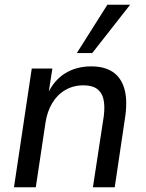

<svg xmlns="http://www.w3.org/2000/svg" viewBox="-20 -790 616 810"><path d="M39 0 114 -501H201L184 -392H180Q207 -451 254.5 -480.5Q302 -510 365 -510Q420 -510 455 -487Q490 -464 504 -418Q518 -372 509 -303L464 0H372L418 -301Q423 -343 416.5 -371.5Q410 -400 389.5 -415Q369 -430 332 -430Q289 -430 255 -410Q221 -390 200 -354.5Q179 -319 172 -273L131 0ZM304 -566 433 -770H529L369 -566Z"/></svg>

Font: Nunitoga
Style: Medium Italic
Weight: 500
Italic angle: -9°
Designer: Vernon Adams
Foundry: Vernon Adams
Version: Version 1.0